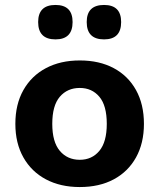

<svg xmlns="http://www.w3.org/2000/svg" viewBox="-20 -745 643 775"><path d="M302 10Q224 10 165.5 -21Q107 -52 74.5 -109.5Q42 -167 42 -245Q42 -324 74.5 -381.5Q107 -439 165.5 -470Q224 -501 302 -501Q381 -501 439 -470Q497 -439 529 -381.5Q561 -324 561 -245Q561 -167 529 -109.5Q497 -52 439 -21Q381 10 302 10ZM302 -100Q351 -100 381 -136Q411 -172 411 -245Q411 -319 381 -354.5Q351 -390 302 -390Q252 -390 221.5 -354.5Q191 -319 191 -245Q191 -172 221.5 -136Q252 -100 302 -100ZM400 -586Q330 -586 330 -656Q330 -725 400 -725Q469 -725 469 -656Q469 -586 400 -586ZM204 -586Q134 -586 134 -656Q134 -725 204 -725Q273 -725 273 -656Q273 -586 204 -586Z"/></svg>

Font: Chiron GoRound TC
Style: Bold
Weight: 700
Designer: Ryoko NISHIZUKA 西塚涼子 (kana, bopomofo & ideographs); Paul D. Hunt (Latin, Greek & Cyrillic); Sandoll Communications 산돌커뮤니
Foundry: Adobe
Version: Version 1.000;hotconv 1.1.1;makeotfexe 2.6.0